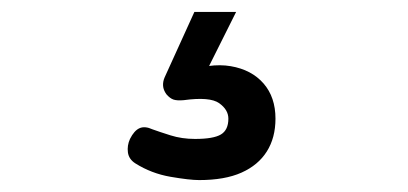

<svg xmlns="http://www.w3.org/2000/svg" viewBox="-20 -33 685 322"><path d="M314 269Q298 269 266 263.5Q234 258 207 241Q196 234 194.5 222.5Q193 211 198 200Q205 186 214 182Q223 178 236 184Q247 188 266 194Q285 200 307 200Q338 200 350.5 192.5Q363 185 363 166Q363 151 347.5 140Q332 129 288 135Q277 136 271 134Q265 132 259 125Q254 118 253.5 111Q253 104 256 97L306 -13H376L317 105L287 89Q332 72 367 78Q402 84 422 107Q442 130 442 166Q442 198 427.5 221Q413 244 385 256.5Q357 269 314 269Z"/></svg>

Font: Playwrite PL
Style: Regular
Weight: 400
Designer: Veronika Burian, José Scaglione
Foundry: TypeTogether
Version: Version 1.002